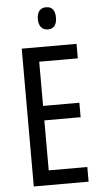

<svg xmlns="http://www.w3.org/2000/svg" viewBox="-61 -953 524 991"><g transform="rotate(-5 201.0 -458.0)"><path d="M217 -916C186 -916 169 -896 169 -858C169 -822 187 -801 217 -801C247 -801 263 -822 263 -858C263 -895 248 -916 217 -916ZM357 0V-76H157V-335H345V-410H157V-639H357V-714H73V0Z"/></g></svg>

Font: Noto Sans Sinhala ExtraCondensed
Style: Regular
Weight: 400
Width: 2
Designer: Jelle Bosma - Monotype Design Team
Foundry: Monotype Imaging Inc.
Version: Version 2.006